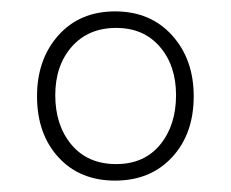

<svg xmlns="http://www.w3.org/2000/svg" viewBox="-20 -745 405 337"><path d="M182 -428Q120 -428 82.5 -469Q45 -510 45 -576Q45 -641 82.5 -683Q120 -725 182 -725Q244 -725 282 -683Q320 -641 320 -576Q320 -510 282 -469Q244 -428 182 -428ZM184 -457Q233 -457 261 -491Q289 -525 289 -578Q289 -630 260.5 -663Q232 -696 184 -696Q135 -696 106 -663Q77 -630 77 -578Q77 -525 105.5 -491Q134 -457 184 -457Z"/></svg>

Font: Noto Serif Armenian SemiCondensed ExtraLight
Style: Regular
Weight: 200
Width: 4
Designer: Monotype Design Team
Foundry: Monotype Imaging Inc.
Version: Version 2.008; ttfautohint (v1.8.4.7-5d5b)